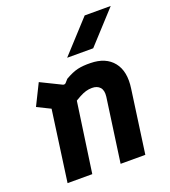

<svg xmlns="http://www.w3.org/2000/svg" viewBox="-137 -850 839 949"><g transform="rotate(-20 282.5 -375.0)"><path d="M55 0 117 -448 173 -340 37 -407 92 -518 198 -466Q208 -461 215 -468L230 -485Q268 -507 296.5 -513.5Q325 -520 364 -519Q444 -518 483.5 -468.5Q523 -419 510 -331L464 0H334L381 -336Q385 -369 370.5 -385Q356 -401 329 -401Q312 -401 296.5 -396.5Q281 -392 262.5 -382Q244 -372 219 -356L241 -392L185 0ZM265 -583 418 -750H555L402 -583Z"/></g></svg>

Font: Finlandica SemiBold
Style: Italic
Weight: 600
Italic angle: -8°
Designer: Niklas Ekholm, Juho Hiilivirta, Jaakko Suomalainen
Foundry: Helsinki Type Studio
Version: Version 1.063